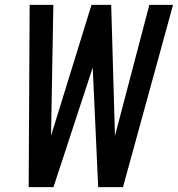

<svg xmlns="http://www.w3.org/2000/svg" viewBox="-20 -770 732 790"><path d="M98 0H200L361.5 -492L384 0H486L692 -750H594.5L453 -211L437.5 -750H356.5L190 -211.5L199.5 -750H102Z"/></svg>

Font: Mohave Medium
Style: Italic
Weight: 500
Italic angle: -8°
Designer: Gumpita Rahayu
Foundry: Tokotype
Version: Version 2.002; ttfautohint (v1.8.3)